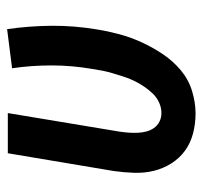

<svg xmlns="http://www.w3.org/2000/svg" viewBox="-35 -527 570 540"><g transform="rotate(-90 250.0 -257.0)"><path d="M201 8Q172 8 145 1Q118 -6 96.5 -21.5Q75 -37 60.5 -60Q46 -83 39.5 -109.5Q33 -136 34 -165Q35 -194 39 -222L89 -520H202L150 -207Q148 -194 147 -181Q146 -168 146.5 -155.5Q147 -143 150 -131Q153 -119 160 -109Q167 -99 178 -93.5Q189 -88 202 -88Q217 -88 231.5 -94.5Q246 -101 257 -112.5Q268 -124 277 -137.5Q286 -151 293 -165.5Q300 -180 304.5 -194.5Q309 -209 313.5 -223.5Q318 -238 321 -253Q324 -268 326 -282Q336 -340 336 -397Q336 -454 328 -508L438 -522Q447 -460 447.5 -396.5Q448 -333 437 -268Q432 -237 423.5 -205.5Q415 -174 401 -143.5Q387 -113 368 -84.5Q349 -56 323 -34Q297 -12 264.5 -2Q232 8 201 8Z"/></g></svg>

Font: Iosevka SS18
Style: Bold Italic
Weight: 700
Italic angle: -9°
Monospace: yes
Designer: Belleve Invis
Foundry: Belleve Invis
Version: Version 25.1.1; ttfautohint (v1.8.4)